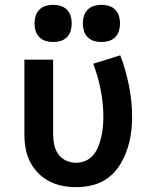

<svg xmlns="http://www.w3.org/2000/svg" viewBox="-20 -767 640 795"><path d="M296 8Q267 8 238.5 2.5Q210 -3 184 -16.5Q158 -30 137.5 -51Q117 -72 104 -98Q91 -124 86 -152.5Q81 -181 81 -210V-520H200V-210Q200 -189 204.5 -167.5Q209 -146 221.5 -128.5Q234 -111 254 -102Q274 -93 296 -93Q316 -93 335 -101.5Q354 -110 367 -126Q380 -142 387.5 -161.5Q395 -181 399.5 -201Q404 -221 406 -241.5Q408 -262 408 -282Q408 -339 397 -394.5Q386 -450 366 -503L478 -538Q501 -477 514 -412.5Q527 -348 527 -282Q527 -247 522 -212.5Q517 -178 505.5 -145Q494 -112 475 -82Q456 -52 428 -31Q400 -10 365.5 -1Q331 8 296 8ZM400 -593Q384 -593 369 -597.5Q354 -602 343 -613Q332 -624 327.5 -639Q323 -654 323 -670Q323 -686 327.5 -701Q332 -716 343 -727Q354 -738 369 -742.5Q384 -747 400 -747Q416 -747 431 -742.5Q446 -738 457 -727Q468 -716 472.5 -701Q477 -686 477 -670Q477 -654 472.5 -639Q468 -624 457 -613Q446 -602 431 -597.5Q416 -593 400 -593ZM200 -593Q184 -593 169 -597.5Q154 -602 143 -613Q132 -624 127.5 -639Q123 -654 123 -670Q123 -686 127.5 -701Q132 -716 143 -727Q154 -738 169 -742.5Q184 -747 200 -747Q216 -747 231 -742.5Q246 -738 257 -727Q268 -716 272.5 -701Q277 -686 277 -670Q277 -654 272.5 -639Q268 -624 257 -613Q246 -602 231 -597.5Q216 -593 200 -593Z"/></svg>

Font: Iosevka Custom Extended
Style: Bold
Weight: 700
Width: 7
Monospace: yes
Designer: Belleve Invis
Foundry: Belleve Invis
Version: Version 11.2.4; ttfautohint (v1.8.4)